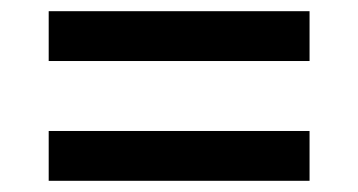

<svg xmlns="http://www.w3.org/2000/svg" viewBox="-20 -477 640 343"><path d="M67 -368V-457H533V-368ZM67 -154V-243H533V-154Z"/></svg>

Font: IBM Plex Arabic Medium
Style: Regular
Weight: 500
Designer: Mike Abbink, Paul van der Laan, Pieter van Rosmalen, Wael Morcos, Khajak Apelian
Foundry: Bold Monday
Version: Version 1.0